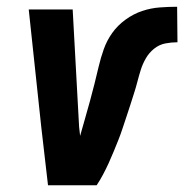

<svg xmlns="http://www.w3.org/2000/svg" viewBox="-20 -548 545 568"><path d="M122 0 102 -173 65 -520H195L214 -173Q215 -166 215.5 -159.5Q216 -153 217 -146Q224 -171 231.5 -197Q239 -223 246 -248.5Q253 -274 259.5 -300Q266 -326 272 -351.5Q278 -377 287 -402.5Q296 -428 312 -450.5Q328 -473 351.5 -490Q375 -507 400.5 -515.5Q426 -524 452.5 -526Q479 -528 504 -528L505 -423Q487 -423 469 -419.5Q451 -416 436 -404Q421 -392 411.5 -375.5Q402 -359 396.5 -341.5Q391 -324 386.5 -306.5Q382 -289 376.5 -272Q371 -255 365.5 -237.5Q360 -220 354 -202.5Q348 -185 342.5 -168Q337 -151 330 -133.5Q323 -116 316 -99Q309 -82 301.5 -65.5Q294 -49 285 -32Q276 -15 266 0Z"/></svg>

Font: Iosevka SS18 Extrabold
Style: Italic
Weight: 800
Italic angle: -9°
Monospace: yes
Designer: Belleve Invis
Foundry: Belleve Invis
Version: Version 25.1.1; ttfautohint (v1.8.4)